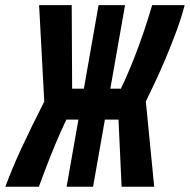

<svg xmlns="http://www.w3.org/2000/svg" viewBox="-57 -713 725 733"><path d="M197.3 0 319.3 -693.4H420.4L298.3 0ZM-36.6 0Q-22.5 -37.6 -8.1 -72.3Q6.3 -106.9 23.9 -145Q41.5 -183.1 64.9 -231Q88.4 -278.8 121.1 -343.3L220.2 -305.7Q194.3 -253.9 173.6 -207Q152.8 -160.2 133.3 -110.6Q113.8 -61 91.3 0ZM114.3 -256.3 137.7 -374.5H463.9L440.9 -256.3ZM407.2 0 391.6 -340.3 498 -343.3 531.7 0ZM218.8 -286.1 112.3 -319.3 92.3 -693.4H216.8ZM495.6 -316.9 377.4 -320.8Q397.9 -358.9 417.2 -401.4Q436.5 -443.8 454.8 -490.5Q473.1 -537.1 490.5 -587.9Q507.8 -638.7 523.9 -693.4H647.9Q635.7 -646 616.9 -595Q598.1 -543.9 576.9 -493.7Q555.7 -443.4 534.4 -397.9Q513.2 -352.5 495.6 -316.9Z"/></svg>

Font: Cascadia Mono NF
Style: Italic
Weight: 400
Italic angle: -10°
Monospace: yes
Designer: Aaron Bell
Foundry: Saja Typeworks
Version: Version 2404.023